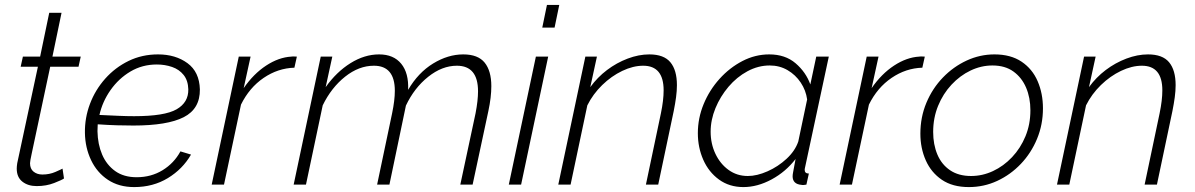

<svg xmlns="http://www.w3.org/2000/svg" viewBox="-20 -750 4854 780"><path d="M48 -65Q48 -74 50 -87L134 -479H64L73 -520H143L180 -698H230L193 -520H308L299 -479H184L109 -127Q102 -95 102 -87Q102 -64 116.5 -52.5Q131 -41 152 -41Q181 -41 205 -51.5Q229 -62 234 -65L240 -25Q232 -19 200 -6.5Q168 6 129 6Q94 6 71 -12Q48 -30 48 -65Z M525 10Q463 10 418.5 -19.5Q374 -49 350 -99.5Q326 -150 325 -210Q324 -271 345.5 -328Q367 -385 407.5 -430.5Q448 -476 502.5 -502.5Q557 -529 622 -529Q693 -529 741.5 -493.5Q790 -458 792 -387Q793 -308 726.5 -274Q660 -240 522 -240Q491 -240 455.5 -241Q420 -242 377 -245Q376 -231 376 -217Q377 -164 395 -122Q413 -80 448 -55Q483 -30 535 -30Q594 -30 640.5 -58.5Q687 -87 713 -135L756 -122Q722 -63 662 -26.5Q602 10 525 10ZM617 -488Q558 -488 510 -459.5Q462 -431 429 -384Q396 -337 384 -283Q428 -281 461.5 -279.5Q495 -278 525 -278Q649 -278 697.5 -306Q746 -334 745 -387Q744 -423 726 -445.5Q708 -468 679 -478Q650 -488 617 -488Z M950 -520H998L970 -392Q1010 -450 1061 -483.5Q1112 -517 1163 -520Q1170 -521 1175.5 -520.5Q1181 -520 1186 -520L1176 -475Q1109 -473 1051 -433.5Q993 -394 959 -325L890 0H840Z M1283 -520H1330L1303 -396Q1347 -458 1404 -493.5Q1461 -529 1520 -529Q1579 -529 1610 -491Q1641 -453 1638 -385Q1679 -455 1739.5 -492Q1800 -529 1862 -529Q1922 -529 1949 -495.5Q1976 -462 1976 -400Q1976 -355 1964 -299L1900 0H1850L1912 -290Q1922 -342 1922 -379Q1922 -483 1836 -483Q1776 -483 1719.5 -438Q1663 -393 1629 -321L1562 0H1512L1573 -290Q1584 -343 1584 -381Q1584 -483 1499 -483Q1438 -483 1382 -438.5Q1326 -394 1291 -322L1223 0H1173Z M2202 -730H2252L2233 -638H2183ZM2157 -520H2207L2097 0H2047Z M2358 -520H2405L2378 -396Q2407 -436 2446 -465.5Q2485 -495 2530 -512Q2575 -529 2618 -529Q2677 -529 2703.5 -497Q2730 -465 2730 -404Q2730 -381 2726.5 -355Q2723 -329 2717 -299L2654 0H2604L2665 -290Q2676 -343 2676 -383Q2676 -483 2593 -483Q2552 -483 2508 -462Q2464 -441 2426.5 -404.5Q2389 -368 2366 -322L2298 0H2248Z M3000 10Q2943 10 2901 -20.5Q2859 -51 2837 -101Q2815 -151 2815 -209Q2815 -270 2838.5 -327Q2862 -384 2903 -429.5Q2944 -475 2996 -502Q3048 -529 3105 -529Q3170 -529 3212 -493Q3254 -457 3272 -407L3296 -520H3347L3251 -72Q3249 -64 3249 -60Q3249 -45 3266 -45L3256 0Q3250 1 3245 1.5Q3240 2 3236 1Q3200 -2 3200 -34Q3200 -41 3202.5 -53Q3205 -65 3212 -104Q3172 -52 3114.5 -21Q3057 10 3000 10ZM3018 -35Q3055 -35 3098 -54Q3141 -73 3175.5 -105Q3210 -137 3223 -175L3259 -346Q3254 -383 3233 -414.5Q3212 -446 3179.5 -465Q3147 -484 3107 -484Q3060 -484 3016.5 -460.5Q2973 -437 2939.5 -397.5Q2906 -358 2886.5 -310.5Q2867 -263 2867 -215Q2867 -166 2886.5 -125Q2906 -84 2940 -59.5Q2974 -35 3018 -35Z M3501 -520H3549L3521 -392Q3561 -450 3612 -483.5Q3663 -517 3714 -520Q3721 -521 3726.5 -520.5Q3732 -520 3737 -520L3727 -475Q3660 -473 3602 -433.5Q3544 -394 3510 -325L3441 0H3391Z M3916 10Q3850 10 3806.5 -19.5Q3763 -49 3741 -98.5Q3719 -148 3719 -207Q3719 -274 3743.5 -332.5Q3768 -391 3810.5 -435Q3853 -479 3907 -504Q3961 -529 4020 -529Q4086 -529 4130 -499.5Q4174 -470 4195.5 -420Q4217 -370 4217 -310Q4217 -244 4193 -186Q4169 -128 4127 -84Q4085 -40 4031 -15Q3977 10 3916 10ZM3925 -35Q3971 -35 4014 -55Q4057 -75 4091.5 -111.5Q4126 -148 4146 -196.5Q4166 -245 4166 -302Q4166 -353 4148.5 -394Q4131 -435 4097 -459.5Q4063 -484 4012 -484Q3966 -484 3923 -463.5Q3880 -443 3845.5 -406Q3811 -369 3791 -320Q3771 -271 3771 -214Q3771 -163 3788 -122.5Q3805 -82 3839.5 -58.5Q3874 -35 3925 -35Z M4384 -520H4431L4404 -396Q4433 -436 4472 -465.5Q4511 -495 4556 -512Q4601 -529 4644 -529Q4703 -529 4729.5 -497Q4756 -465 4756 -404Q4756 -381 4752.5 -355Q4749 -329 4743 -299L4680 0H4630L4691 -290Q4702 -343 4702 -383Q4702 -483 4619 -483Q4578 -483 4534 -462Q4490 -441 4452.5 -404.5Q4415 -368 4392 -322L4324 0H4274Z"/></svg>

Font: Raleway Light
Style: Italic
Weight: 300
Italic angle: -12°
Designer: Matt McInerney, Pablo Impallari, Rodrigo Fuenzalida
Foundry: Matt McInerney, Pablo Impallari, Rodrigo Fuenzalida
Version: Version 4.026